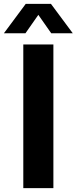

<svg xmlns="http://www.w3.org/2000/svg" viewBox="-59 -969 395 989"><path d="M61 0V-740H216V0ZM-39 -797.5 73.5 -949H203.5L316 -797.5H205L138.5 -892.5L72 -797.5Z"/></svg>

Font: Encode Sans SmCnd
Style: Bold
Weight: 700
Width: 4
Designer: Multiple Designers
Foundry: Impallari Type
Version: Version 3.002; ttfautohint (v1.8.3) -l 8 -r 50 -G 200 -x 14 